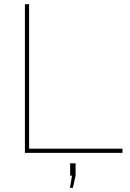

<svg xmlns="http://www.w3.org/2000/svg" viewBox="-20 -730 619 917"><path d="M565 0H99V-710H119V-20H565ZM328 167H314L324 109H315V50H341V109Z"/></svg>

Font: Raleway
Style: Thin
Weight: 100
Designer: Matt McInerney, Pablo Impallari, Rodrigo Fuenzalida
Foundry: Matt McInerney, Pablo Impallari, Rodrigo Fuenzalida
Version: Version 3.000